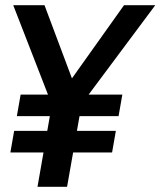

<svg xmlns="http://www.w3.org/2000/svg" viewBox="-20 -720 626 740"><path d="M45 -272.5 59.5 -355.5H451.5L437 -272.5ZM20 -132.5 34.5 -215.5H426.5L412 -132.5ZM124.5 0 188.5 -366 198.5 -269 31 -700H151.5L276 -368L226 -374L458 -700H578.5L262 -275.5L303 -366L238.5 0Z"/></svg>

Font: Cabin SemiCondensedSemiBold
Style: Italic
Weight: 600
Width: 4
Italic angle: -10°
Designer: Pablo Impallari
Foundry: Pablo Impallari. http://www.impallari.com Igino Marini. http://www.ikern.com
Version: Version 3.001